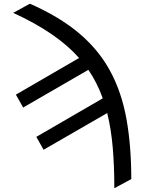

<svg xmlns="http://www.w3.org/2000/svg" viewBox="-20 -781 762 1014"><path d="M49.7 -713.1 137.8 -761.4Q294 -692.8 397.5 -605.5Q501.1 -518.1 561.6 -406.4Q622.2 -294.7 647.7 -153.4Q673.3 -12.1 673.3 164.8L583.8 213.1Q583.8 97.7 575.5 -0.9Q567.1 -99.4 546.2 -183.9L210.2 9.9L171.9 -58.2L522.7 -261.7Q493.3 -344.1 446.7 -412.3L102.3 -213.1L63.9 -281.2L397.7 -474.8Q279.5 -608.3 49.7 -713.1Z"/></svg>

Font: Inter UI
Style: Regular
Weight: 400
Designer: Rasmus Andersson
Foundry: rsms
Version: 3.2;8d6f07862